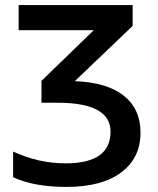

<svg xmlns="http://www.w3.org/2000/svg" viewBox="-20 -734 627 764"><path d="M145 -325.2V-412.1L353 -613.8H54.2V-713.9H507.8V-630.9L277.8 -411.1Q405.8 -406.2 472.4 -353.3Q539.1 -300.3 539.1 -206.1Q539.1 -104.5 461.4 -47.4Q384.8 9.8 244.1 9.8Q115.7 9.8 32.2 -28.8V-130.9Q133.8 -84 241.2 -84Q419.9 -84 419.9 -210Q419.9 -325.2 209 -325.2Z"/></svg>

Font: Open Sans
Style: SemiBold
Weight: 600
Foundry: Ascender Corporation
Version: Version 1.10